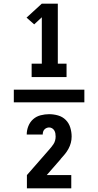

<svg xmlns="http://www.w3.org/2000/svg" viewBox="-20 -868 540 1056"><path d="M154 -444V-518H210V-773L168 -734L126 -771L210 -848H298V-518H346V-444ZM444 -305H56V-375H444ZM128 168V95L246 -40Q254 -49 261 -57.5Q268 -66 274 -75Q280 -84 283 -95Q286 -106 286 -117Q286 -126 284.5 -134.5Q283 -143 278.5 -150.5Q274 -158 266.5 -162.5Q259 -167 250 -167Q243 -167 236 -164Q229 -161 224 -155.5Q219 -150 217 -143Q215 -136 215 -128H127Q127 -152 136 -174.5Q145 -197 162.5 -212.5Q180 -228 203.5 -234Q227 -240 250 -240Q275 -240 299.5 -233Q324 -226 341.5 -208.5Q359 -191 366.5 -166.5Q374 -142 374 -117Q374 -99 369.5 -82Q365 -65 356.5 -49.5Q348 -34 337 -20.5Q326 -7 314 6V7Q313 7 313 7.5Q313 8 313 8L237 95H372V168Z"/></svg>

Font: Iosevka SS04 Heavy
Style: Regular
Weight: 900
Monospace: yes
Designer: Belleve Invis
Foundry: Belleve Invis
Version: Version 19.0.0; ttfautohint (v1.8.4)